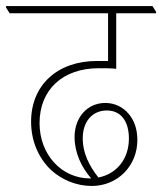

<svg xmlns="http://www.w3.org/2000/svg" viewBox="-42 -642 537 636"><path d="M262 -26C348 -26 413 -93 413 -178C413 -214 403 -243 384 -265C366 -287 338 -301 307 -301C247 -301 205 -253 205 -188C205 -137 227 -89 260 -51H256C162 -51 89 -130 89 -234C89 -345 166 -416 285 -416C306 -416 327 -416 343 -414V-598H475V-603L463 -622H-22V-617L-10 -598H316V-440C305 -440 292 -440 279 -440C148 -440 61 -360 61 -239C61 -174 86 -118 127 -79C162 -47 210 -26 262 -26ZM232 -183C232 -240 264 -276 312 -276C359 -276 385 -240 385 -183C385 -116 345 -66 284 -54C253 -93 232 -136 232 -183Z"/></svg>

Font: Noto Serif Devanagari SemiCondensed Thin
Style: Regular
Weight: 100
Width: 4
Designer: Universal Thirst, Indian Type Foundry and the Monotype Design Team
Foundry: Monotype Imaging Inc.
Version: Version 2.004